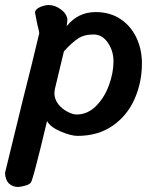

<svg xmlns="http://www.w3.org/2000/svg" viewBox="-56 -525 604 763"><path d="M69 196Q65 207 45 212.5Q25 218 16 218Q-6 218 -20.5 204Q-35 190 -36 162L34 -125Q74 -282 100 -393Q100 -399 93 -425Q90 -441 87 -455Q84 -469 83 -476Q85 -489 103.5 -497Q122 -505 138 -505Q162 -505 185.5 -488Q209 -471 212 -447L209 -421Q254 -477 324 -477Q381 -477 422.5 -449.5Q464 -422 486 -375.5Q508 -329 508 -273Q508 -198 479 -132Q450 -66 392 -25.5Q334 15 252 15Q226 15 185 -2.5Q144 -20 131 -44Q130 -38 104.5 65.5Q79 169 69 196ZM160 -154Q161 -129 176.5 -110Q192 -91 213 -80.5Q234 -70 248 -70Q292 -70 325.5 -103.5Q359 -137 377 -186.5Q395 -236 395 -281Q395 -323 372.5 -355.5Q350 -388 316 -388Q278 -388 253.5 -371.5Q229 -355 198 -321L162 -171Q160 -159 160 -154Z"/></svg>

Font: Sriracha
Style: Regular
Weight: 400
Designer: Suppakit Chalermlarp
Version: Version 1.002g